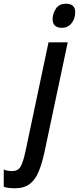

<svg xmlns="http://www.w3.org/2000/svg" viewBox="-148 -769 423 1029"><path d="M184 -620Q134 -620 134 -666Q134 -696 151.5 -722.5Q169 -749 205 -749Q255 -749 255 -704Q255 -669 235.5 -644.5Q216 -620 184 -620ZM-69 240Q-85 240 -99.5 238.5Q-114 237 -128 232V139Q-119 144 -106 146Q-93 148 -83 148Q-52 148 -38 124.5Q-24 101 -11 40L112 -542H215L90 48Q77 107 59.5 150Q42 193 12 216.5Q-18 240 -69 240Z"/></svg>

Font: Noto Sans ExtraCondensed SemiBold
Style: Italic
Weight: 600
Width: 2
Italic angle: -12°
Designer: Monotype Design Team
Foundry: Monotype Imaging Inc.
Version: Version 2.013; ttfautohint (v1.8.4.7-5d5b)